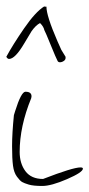

<svg xmlns="http://www.w3.org/2000/svg" viewBox="-32 -579 286 617"><path d="M12.7 -209 16.6 -221.7Q36.1 -284.2 49.8 -284.2Q69.3 -284.2 69.3 -269.5Q69.3 -266.6 68.4 -263.7Q31.2 -172.9 31.2 -90.8Q31.2 -53.7 49.8 -28.8Q68.4 -3.9 106.4 -3.9Q202.1 -41 226.6 -41Q234.4 -41 234.4 -37.1Q234.4 -25.4 183.6 -3.4Q132.8 18.6 104 18.6Q75.2 18.6 60.5 14.2Q45.9 9.8 39.1 5.9Q32.2 2 22.5 -11.2Q12.7 -24.4 9.8 -46.4Q6.8 -68.4 6.8 -109.4Q6.8 -150.4 12.7 -209ZM165 -418.9 178.7 -396.5V-395.5Q179.7 -387.7 173.3 -383.3Q167 -378.9 160.6 -378.9Q154.3 -378.9 152.3 -384.8Q148.4 -391.6 131.3 -433.6Q114.3 -475.6 110.4 -482.4Q108.4 -493.2 96.7 -504.9Q83 -498 69.3 -478.5L45.9 -439.5Q16.6 -389.6 -2.9 -389.6Q-7.8 -389.6 -11.7 -396.5Q8.8 -434.6 45.4 -487.8Q82 -541 110.4 -558.6L111.3 -557.6H117.2Q117.2 -528.3 152.3 -447.3Z"/></svg>

Font: Dawning of a New Day
Style: Regular
Weight: 400
Designer: Kimberly Geswein
Foundry: Kimberly Geswein
Version: Version 1.002 2010